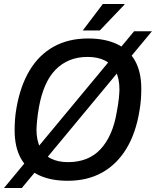

<svg xmlns="http://www.w3.org/2000/svg" viewBox="-25 -890 778 958"><path d="M313 12Q228 12 169 -16Q110 -44 79 -100Q48 -156 48 -240Q48 -267 50 -294.5Q52 -322 57 -350Q76 -461 123 -539Q170 -617 243.5 -657.5Q317 -698 414 -698Q499 -698 558.5 -670Q618 -642 649 -586.5Q680 -531 680 -447Q680 -421 678 -393.5Q676 -366 671 -338Q653 -226 605.5 -148Q558 -70 484.5 -29Q411 12 313 12ZM315 -81Q365 -81 405.5 -97Q446 -113 476 -145Q506 -177 526.5 -223Q547 -269 557 -328Q561 -351 564 -368.5Q567 -386 568 -399Q569 -412 570 -423Q571 -434 571 -443Q571 -498 552.5 -534Q534 -570 498.5 -588Q463 -606 412 -606Q362 -606 322 -589.5Q282 -573 251.5 -541.5Q221 -510 201 -464Q181 -418 170 -359Q166 -336 163.5 -318.5Q161 -301 160 -287.5Q159 -274 158 -263.5Q157 -253 157 -244Q157 -190 175.5 -153.5Q194 -117 229 -99Q264 -81 315 -81ZM-5 48 644 -734H733L84 48ZM388 -738 488 -870H596V-867L473 -738Z"/></svg>

Font: Archivo SemiCondensed Medium
Style: Italic
Weight: 500
Width: 4
Italic angle: -10°
Designer: Hector Gatti
Foundry: Omnibus-Type
Version: Version 2.001